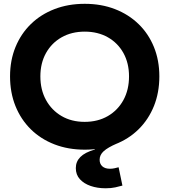

<svg xmlns="http://www.w3.org/2000/svg" viewBox="-20 -792 910 1032"><path d="M435.5 12.5Q346.5 12.5 272.8 -16Q199 -44.5 145.5 -97.2Q92 -150 63 -222.2Q34 -294.5 34 -381.5Q34 -467.5 63.2 -539Q92.5 -610.5 145.8 -662.5Q199 -714.5 272.8 -743Q346.5 -771.5 435.5 -771.5Q524.5 -771.5 598 -743Q671.5 -714.5 725 -662.5Q778.5 -610.5 807.5 -539Q836.5 -467.5 836.5 -381.5Q836.5 -294.5 807.5 -222.2Q778.5 -150 725 -97.2Q671.5 -44.5 598 -16Q524.5 12.5 435.5 12.5ZM435 -137Q506 -137 559.8 -168.2Q613.5 -199.5 643.5 -254.5Q673.5 -309.5 673.5 -381.5Q673.5 -452.5 643.5 -506.8Q613.5 -561 559.8 -591.5Q506 -622 435.5 -622Q365 -622 311.2 -591.5Q257.5 -561 227.2 -506.8Q197 -452.5 197 -381.5Q197 -309.5 227.2 -254.5Q257.5 -199.5 311 -168.2Q364.5 -137 435 -137ZM617.5 107 638 205.5Q622 210 600 215Q578 220 547.5 220Q503.5 220 467.2 207.5Q431 195 409.2 171Q387.5 147 387.5 111.5Q387.5 76.5 412 51.8Q436.5 27 490 11.5L486.5 -26.5L609.5 -21Q559.5 0.5 537.5 20.5Q515.5 40.5 515.5 66.5Q515.5 89 530 102Q544.5 115 571 115Q583.5 115 595.2 112.5Q607 110 617.5 107Z"/></svg>

Font: Hepta Slab ExtraLight
Style: Bold
Weight: 700
Version: Version 1.102